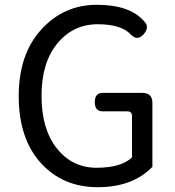

<svg xmlns="http://www.w3.org/2000/svg" viewBox="-20 -767 729 800"><path d="M615 -72Q533 13 387 13Q241 13 149 -89Q58 -191 58 -366Q58 -541 152 -644Q246 -747 383 -747Q520 -747 579 -680Q605 -656 580 -626Q555 -596 528 -620Q489 -666 387 -666Q285 -666 219 -586Q153 -506 153 -367.5Q153 -229 217 -148.5Q281 -68 382.5 -68Q484 -68 530 -111V-284Q530 -303 511 -303H408Q375 -303 375 -341.5Q375 -380 408 -380H573Q615 -380 615 -338Z"/></svg>

Font: Raw Maruko Gothic CJK TC
Style: Regular
Weight: 400
Version: Version 1.001